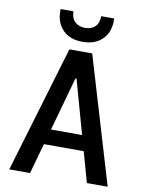

<svg xmlns="http://www.w3.org/2000/svg" viewBox="-97 -976 795 1045"><g transform="rotate(10 300.0 -454.0)"><path d="M28 0 237 -700H363L572 0H457L410 -168H190L143 0ZM297 -550 214 -253H386L303 -550ZM300 -753Q230 -753 191 -792.5Q152 -832 152 -896V-908H223Q223 -870 244.5 -850Q266 -830 300 -830Q335 -830 355.5 -850Q376 -870 376 -908H448V-895Q448 -831 408.5 -792Q369 -753 300 -753Z"/></g></svg>

Font: DM Mono Medium
Style: Regular
Weight: 500
Designer: Colophon Foundry
Foundry: Colophon Foundry
Version: Version 1.000; ttfautohint (v1.8.2.53-6de2)